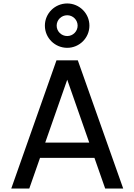

<svg xmlns="http://www.w3.org/2000/svg" viewBox="-20 -1088 776 1108"><path d="M368 -812C438 -812 496 -869 496 -940C496 -1011 438 -1068 368 -1068C297 -1068 239 -1011 239 -940C239 -869 297 -812 368 -812ZM368 -880C334 -880 307 -907 307 -940C307 -973 334 -1000 368 -1000C401 -1000 428 -973 428 -940C428 -907 401 -880 368 -880ZM149 0 211 -177H525L587 0H691L429 -740H306L45 0ZM368 -628 495 -265H241Z"/></svg>

Font: Be Vietnam Pro
Style: Regular
Weight: 400
Designer: Lam Bao, Tony Le, Vietanh Nguyen
Foundry: Yellow Type Foundry
Version: Version 1.002